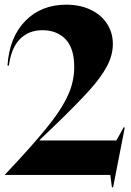

<svg xmlns="http://www.w3.org/2000/svg" viewBox="-20 -747 561 820"><path d="M451 0H1V-1L67 -72Q154 -167 202.5 -230.5Q251 -294 274 -348.5Q297 -403 297 -461Q297 -541 260 -579.5Q223 -618 161 -618Q103 -618 65.5 -580.5Q28 -543 18 -467H12Q20 -588 88 -657.5Q156 -727 263 -727Q321 -727 366 -706Q411 -685 436.5 -646.5Q462 -608 462 -559Q462 -512 437 -464.5Q412 -417 361 -360.5Q310 -304 216 -213L149 -149V-147H477L508 -203H513L463 53H458Z"/></svg>

Font: Nyght Serif Bold
Style: Regular
Weight: 700
Designer: Maksym Kobuzan
Version: Version 0.410